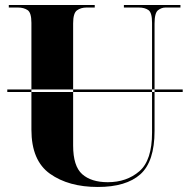

<svg xmlns="http://www.w3.org/2000/svg" viewBox="-20 -734 757 764"><path d="M9 -368V-378H707V-368ZM369 10Q482 10 538.5 -40.5Q595 -91 595 -213V-640Q595 -683 609 -693.5Q623 -704 638 -704H698V-714H473V-704H533Q556 -704 570.5 -694Q585 -684 585 -644V-206Q585 -96 534.5 -52.5Q484 -9 409 -9Q343 -9 307 -41Q271 -73 271 -155V-641Q271 -682 286.5 -693Q302 -704 324 -704H357V-714H15V-704H52Q74 -704 89.5 -694Q105 -684 105 -643V-218Q105 -95 179 -42.5Q253 10 369 10Z"/></svg>

Font: Noto Serif Display SemiCondensed Extra
Style: Regular
Weight: 800
Width: 4
Designer: Monotype Design Team
Foundry: Monotype Imaging Inc.
Version: Version 1.900